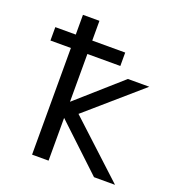

<svg xmlns="http://www.w3.org/2000/svg" viewBox="-136 -861 894 973"><g transform="rotate(20 311.0 -375.0)"><path d="M35.2 -573.2V-645.5H145.5V-752H234.4V-645.5H412.1V-573.2H234.4V-315.4L470.7 -524.4H585.9L295.9 -272.5L592.8 2H479.5L234.4 -228.5V2H145.5V-573.2Z"/></g></svg>

Font: Nasu
Style: Regular
Weight: 400
Designer: Ryoko NISHIZUKA (kana &amp; ideographs); Paul D. Hunt (Latin, Greek &amp; Cyrillic); Wenlong ZHANG (bopomofo); Sandoll C
Version: Version 2014.1215